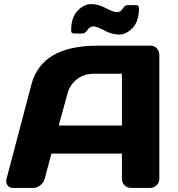

<svg xmlns="http://www.w3.org/2000/svg" viewBox="-20 -925 874 945"><path d="M12.2 -44.9 134.8 -509.8Q184.6 -699.7 459 -700.2H722.2Q740.2 -700.2 752.2 -686.5Q764.2 -672.9 764.2 -654.8V-44.9Q764.2 -25.9 750.5 -12.9Q736.8 0 717.8 0H626Q606 0 593 -12.9Q580.1 -25.9 580.1 -45.9V-168.9H232.9L200.2 -45.9Q195.3 -25.9 178.2 -12.9Q161.1 0 142.1 0H45.9Q26.9 0 18.6 -11Q10.3 -22 10.5 -30.3Q10.7 -38.6 12.2 -44.9ZM269 -307.1H580.1V-562H440.9Q394 -562 359.1 -535.4Q324.2 -508.8 312 -463.9ZM330.1 -774.9Q330.1 -838.9 361.6 -871.8Q393.1 -904.8 428.5 -904.8Q463.9 -904.8 501 -885Q538.1 -865.2 555.7 -865.2Q573.2 -865.2 584.2 -882.6Q595.2 -899.9 608.9 -899.9H648.9Q664.1 -899.9 664.1 -884.8Q664.1 -820.8 633.1 -787.8Q602.1 -754.9 566.2 -754.9Q530.3 -754.9 494.1 -774.9Q458 -794.9 439.9 -794.9Q421.9 -794.9 410.4 -777.3Q398.9 -759.8 384.8 -759.8H345.2Q330.1 -759.8 330.1 -774.9Z"/></svg>

Font: Days One
Style: Regular
Weight: 400
Designer: Alexander Kalachev, Alexey Maslov, Jovanny Lemonad
Foundry: Alexander Kalachev, Alexey Maslov, Jovanny Lemonad
Version: Version 1.002